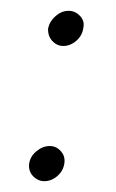

<svg xmlns="http://www.w3.org/2000/svg" viewBox="-20 -335 215 355"><path d="M34 -33Q36 -46 47.5 -55.5Q59 -65 72 -65Q84 -65 92.5 -55.5Q101 -46 99 -33Q97 -19 86 -9.5Q75 0 62 0Q50 0 41 -9.5Q32 -19 34 -33ZM69 -283Q72 -296 83 -305.5Q94 -315 107 -315Q119 -315 128 -305.5Q137 -296 134 -283Q132 -269 121 -259.5Q110 -250 97 -250Q85 -250 76.5 -259.5Q68 -269 69 -283Z"/></svg>

Font: Josefin Slab
Style: Italic
Weight: 400
Italic angle: -12°
Designer: Santiago Orozco
Foundry: Typemade
Version: Version 2.000